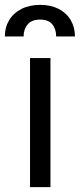

<svg xmlns="http://www.w3.org/2000/svg" viewBox="-56 -769 328 789"><path d="M67.4 -530.3H151.4V0H67.4ZM109.4 -749Q152.8 -749 185.1 -732.4Q217.3 -715.8 234.6 -686.3Q252 -656.7 252 -619.1H174.8Q174.8 -649.9 158.7 -669.2Q142.6 -688.5 109.4 -688.5Q74.2 -688.5 57.6 -668.7Q41 -648.9 41 -619.1H-36.1Q-36.1 -656.7 -18.3 -686.3Q-0.5 -715.8 32.5 -732.4Q65.4 -749 109.4 -749Z"/></svg>

Font: Pretendard GOV
Style: Regular
Weight: 400
Designer: Base glyphs from Inter by Rasmus Andersson; Hangeul glyphs from Noto Sans CJK(Source Han Sans) by Jang Soo-young and Kan
Foundry: Kil Hyung-jin
Version: Version 1.309